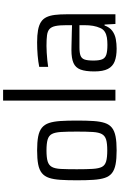

<svg xmlns="http://www.w3.org/2000/svg" viewBox="219 -1002 791 1270"><g transform="rotate(-90 615.0 -367.5)"><path d="M255 8Q199 8 162.5 1Q126 -6 104.5 -23Q83 -40 73 -70Q63 -100 60 -145.5Q57 -191 57 -255Q57 -319 60 -364Q63 -409 73 -439Q83 -469 104.5 -486.5Q126 -504 162.5 -511Q199 -518 255 -518Q310 -518 346.5 -511Q383 -504 404.5 -486.5Q426 -469 436 -439Q446 -409 449 -364Q452 -319 452 -255Q452 -191 449 -145.5Q446 -100 436 -70Q426 -40 404.5 -23Q383 -6 346.5 1Q310 8 255 8ZM254 -54Q301 -54 326 -61.5Q351 -69 362.5 -89.5Q374 -110 376.5 -150Q379 -190 379 -255Q379 -320 376.5 -360Q374 -400 363 -420.5Q352 -441 326 -448.5Q300 -456 254 -456Q208 -456 182.5 -448.5Q157 -441 145.5 -420.5Q134 -400 132 -360Q130 -320 130 -255Q130 -190 132.5 -150Q135 -110 145.5 -89.5Q156 -69 182 -61.5Q208 -54 254 -54Z M584 0V-743H656V0Z M928 8Q877 8 843.5 -5Q810 -18 793.5 -50Q777 -82 777 -140Q777 -198 789.5 -231Q802 -264 833 -277.5Q864 -291 918 -291Q930 -291 949 -290.5Q968 -290 991 -289.5Q1014 -289 1037.5 -288.5Q1061 -288 1083 -287V-322Q1083 -369 1077.5 -396Q1072 -423 1057.5 -436Q1043 -449 1016 -452.5Q989 -456 946 -456Q927 -456 901.5 -454.5Q876 -453 851 -450.5Q826 -448 807 -445V-504Q842 -511 883.5 -514.5Q925 -518 969 -518Q1017 -518 1050 -512Q1083 -506 1104 -492.5Q1125 -479 1136 -456Q1147 -433 1151 -400Q1155 -367 1155 -323V0H1091L1087 -72H1081Q1069 -38 1045 -20.5Q1021 -3 990.5 2.5Q960 8 928 8ZM953 -53Q980 -53 1001.5 -56.5Q1023 -60 1039.5 -70.5Q1056 -81 1064 -100Q1074 -122 1078.5 -147.5Q1083 -173 1083 -207V-238H937Q901 -238 882 -231Q863 -224 856 -204.5Q849 -185 849 -145Q849 -108 857 -88Q865 -68 887.5 -60.5Q910 -53 953 -53Z"/></g></svg>

Font: Saira SemiCondensed
Style: Regular
Weight: 400
Width: 4
Designer: Hector Gatti with collaboration of the Omnibus-Type team
Foundry: Omnibus-Type
Version: Version 1.101